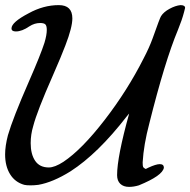

<svg xmlns="http://www.w3.org/2000/svg" viewBox="-37 -703 744 751"><path d="M25 -580Q8 -580 8 -592Q8 -616 75 -651Q133 -683 193 -683Q246 -683 246 -631Q246 -596 219 -526Q204 -486 169 -406Q108 -268 93 -210Q83 -177 83 -143Q83 -100 100.5 -74Q118 -48 154 -48Q177 -48 211 -70Q283 -118 372.5 -234Q462 -350 525 -475Q547 -517 560 -553Q589 -635 593 -640Q603 -656 626 -668.5Q649 -681 669 -683Q687 -683 687 -672L683 -656Q675 -625 659 -586Q608 -464 547 -220Q525 -137 521 -68Q521 -53 523 -49.5Q525 -46 533 -42L543 -47Q573 -61 588 -61Q604 -61 604 -47Q599 -16 506 22Q486 28 468 28Q446 28 433.5 16Q421 4 421 -18Q421 -89 468 -258Q468 -259 466.5 -257Q465 -255 459 -248Q346 -102 239 -33Q170 10 113 20Q97 22 83 22Q66 22 58 20Q22 10 2.5 -21.5Q-17 -53 -17 -99Q-17 -132 -6 -174Q13 -240 76 -384Q122 -489 137 -536Q146 -566 146 -586Q146 -602 140.5 -607.5Q135 -613 120 -613Q98 -613 78 -600Q49 -580 25 -580Z"/></svg>

Font: KaTeX_Caligraphic
Style: Regular
Weight: 400
Version: Version 1.1; ttfautohint (v1.3)